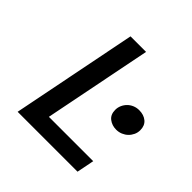

<svg xmlns="http://www.w3.org/2000/svg" viewBox="-172 -799 943 943"><g transform="rotate(45 300.0 -327.0)"><path d="M82 0 212 -654H320L208 -91H516L498 0ZM486 -280Q457 -280 435.5 -296.5Q414 -313 414 -346Q414 -362 420.5 -377Q427 -392 438.5 -403.5Q450 -415 465.5 -421.5Q481 -428 499 -428Q531 -428 551.5 -411Q572 -394 572 -362Q572 -345 565 -330Q558 -315 546.5 -304Q535 -293 519.5 -286.5Q504 -280 486 -280Z"/></g></svg>

Font: Source Code Pro Semibold
Style: Italic
Weight: 600
Italic angle: -11°
Monospace: yes
Designer: Paul D. Hunt, Teo Tuominen
Foundry: Adobe Systems Incorporated
Version: Version 1.050;PS 1.000;hotconv 16.6.51;makeotf.lib2.5.65220